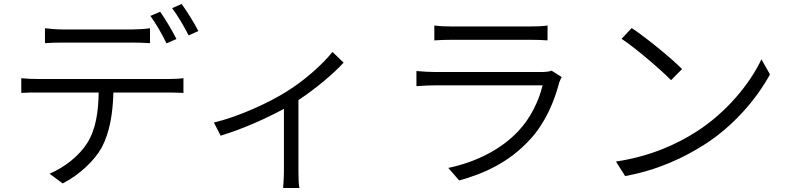

<svg xmlns="http://www.w3.org/2000/svg" viewBox="-20 -869 3970 965"><path d="M206 -727V-652C231 -654 262 -655 295 -655C351 -655 589 -655 643 -655C671 -655 705 -654 734 -652V-727C706 -723 671 -721 643 -721C589 -721 351 -721 294 -721C262 -721 234 -724 206 -727ZM785 -810 736 -789C763 -752 798 -691 817 -651L867 -673C846 -714 810 -775 785 -810ZM893 -849 845 -828C873 -791 906 -735 928 -691L977 -713C958 -751 919 -813 893 -849ZM87 -476V-402C114 -404 142 -404 172 -404H476C474 -308 463 -222 419 -151C379 -87 307 -29 229 4L295 53C379 10 454 -61 491 -127C531 -203 547 -296 550 -404H826C850 -404 881 -403 902 -402V-476C878 -473 847 -472 826 -472C774 -472 229 -472 172 -472C141 -472 114 -473 87 -476Z M1055 -253 1089 -187C1207 -223 1324 -277 1407 -322V-8C1407 22 1404 61 1403 76H1485C1481 61 1480 22 1480 -8V-366C1571 -426 1656 -499 1707 -554L1651 -608C1600 -544 1509 -463 1416 -406C1334 -355 1187 -285 1055 -253Z M2163 -741V-666C2189 -668 2220 -669 2249 -669C2304 -669 2587 -669 2643 -669C2677 -669 2709 -668 2732 -666V-741C2709 -737 2676 -736 2645 -736C2586 -736 2302 -736 2249 -736C2218 -736 2189 -737 2163 -741ZM2803 -482 2752 -514C2742 -509 2721 -507 2700 -507C2652 -507 2214 -507 2168 -507C2141 -507 2108 -509 2073 -512V-436C2108 -439 2144 -440 2168 -440C2223 -440 2658 -440 2707 -440C2689 -364 2647 -275 2585 -210C2499 -118 2372 -54 2233 -25L2288 38C2415 3 2540 -54 2645 -169C2720 -251 2765 -356 2791 -455C2793 -462 2799 -473 2803 -482Z M3155 -728 3104 -674C3179 -624 3303 -517 3353 -466L3408 -522C3354 -577 3226 -681 3155 -728ZM3076 -57 3122 16C3294 -16 3420 -79 3520 -142C3669 -237 3783 -373 3850 -495L3807 -571C3750 -449 3630 -302 3478 -206C3384 -146 3253 -84 3076 -57Z"/></svg>

Font: Noto Sans CJK HK DemiLight
Style: Regular
Weight: 350
Designer: Ryoko NISHIZUKA 西塚涼子 (kana, bopomofo & ideographs); Paul D. Hunt (Latin, Greek & Cyrillic); Sandoll Communications 산돌커뮤니
Foundry: Adobe
Version: Version 2.004;hotconv 1.0.118;makeotfexe 2.5.65603